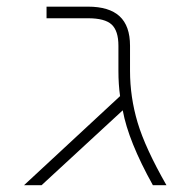

<svg xmlns="http://www.w3.org/2000/svg" viewBox="-20 -544 541 566"><path d="M363.3 -335Q363.3 -257.8 385.7 -182.6Q408.2 -107.4 470.7 2H430.7Q358.4 -127.9 341.8 -218.8L102.5 2H50.8L334 -260.7Q329.1 -294.9 329.1 -335V-409.2Q329.1 -453.1 309.1 -471.7Q289.1 -490.2 239.3 -490.2H117.2V-524.4H239.3Q301.8 -524.4 332.5 -496.1Q363.3 -467.8 363.3 -409.2Z"/></svg>

Font: Gen Shin Gothic ExtraLight
Style: Regular
Weight: 100
Designer: [Source Han Sans]
Ryoko NISHIZUKA  (kana & ideographs); Paul D. Hunt (Latin, Greek & Cyrillic); Wenlong ZHANG  (bopomofo
Version: Version 1.002.20150607